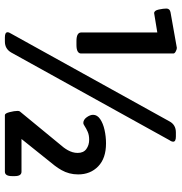

<svg xmlns="http://www.w3.org/2000/svg" viewBox="1 -745 744 786"><g transform="rotate(90 373.0 -352.0)"><path d="M539 -700Q560 -700 560 -689Q560 -686 558.5 -682Q557 -678 554 -674L195 -26Q180 0 150 0H133Q112 0 112 -11Q112 -17 118 -26L477 -674Q491 -700 522 -700ZM176 -704Q182 -704 190.5 -699.5Q199 -695 199 -690V-312Q199 -303 190.5 -298Q182 -293 164 -293H148Q130 -293 121.5 -298Q113 -303 113 -312V-624L34 -611Q23 -611 19 -630Q15 -649 15 -661Q15 -675 30 -678ZM567 -414Q628 -414 661 -382Q694 -350 694 -300Q694 -281 689.5 -264Q685 -247 676.5 -232Q668 -217 658 -204L549 -68H683Q701 -68 701 -40V-30Q701 0 683 0H451Q444 0 439 -19.5Q434 -39 434 -52Q434 -57 436 -61L584 -241Q590 -249 595 -258Q600 -267 603 -277Q606 -287 606 -298Q606 -322 590 -333.5Q574 -345 552 -345Q533 -345 519.5 -339Q506 -333 497 -327Q488 -321 484 -321Q470 -321 460 -335Q450 -349 450 -361Q450 -378 467.5 -390Q485 -402 512 -408Q539 -414 567 -414Z"/></g></svg>

Font: Asap VF Beta
Style: Regular
Weight: 400
Designer: Pablo Cosgaya
Foundry: Pablo Cosgaya
Version: Version 1.007